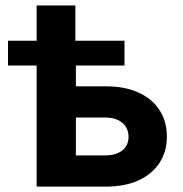

<svg xmlns="http://www.w3.org/2000/svg" viewBox="-20 -694 679 714"><path d="M9.8 -450.2V-542.5H442.9V-450.2ZM116.2 -542.5V-673.8H260.3V-542.5ZM211.4 -373H373.5Q444.8 -373 495.6 -349.6Q546.4 -326.2 573.5 -284.2Q600.6 -242.2 600.6 -186Q600.6 -130.9 573.5 -88.9Q546.4 -46.9 495.6 -23.4Q444.8 0 373.5 0H116.2V-542.5H262.2V-116.2H372.6Q411.6 -116.2 434.8 -134.8Q458 -153.3 458 -185.1Q458 -217.8 434.8 -237.3Q411.6 -256.8 372.6 -256.8H211.4Z"/></svg>

Font: Inter 16pt
Style: Bold
Weight: 700
Version: Version 4.001;git-66647c0bb